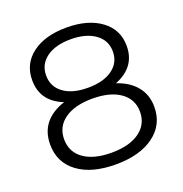

<svg xmlns="http://www.w3.org/2000/svg" viewBox="-128 -819 894 939"><g transform="rotate(-20 319.0 -350.0)"><path d="M453 -367Q519 -345 554.5 -301Q590 -257 590 -195Q590 -102 516.5 -48Q443 6 318 6Q192 6 120 -48Q48 -102 48 -195Q48 -322 183 -367Q73 -410 73 -521Q73 -606 139.5 -656Q206 -706 318 -706Q430 -706 497.5 -656Q565 -606 565 -521Q565 -411 453 -367ZM492 -518Q492 -577 444.5 -611Q397 -645 318 -645Q238 -645 191.5 -611Q145 -577 145 -519Q145 -461 191 -427Q237 -393 318 -393Q399 -393 445.5 -427Q492 -461 492 -518ZM318 -336Q226 -336 173.5 -298.5Q121 -261 121 -196Q121 -130 173 -92.5Q225 -55 318 -55Q411 -55 463.5 -93Q516 -131 516 -196Q516 -261 463.5 -298.5Q411 -336 318 -336Z"/></g></svg>

Font: Montserrat Alternates
Style: Regular
Weight: 400
Designer: Julieta Ulanovsky
Foundry: Julieta Ulanovsky
Version: Version 7.200;PS 007.200;hotconv 1.0.88;makeotf.lib2.5.64775